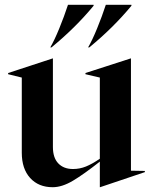

<svg xmlns="http://www.w3.org/2000/svg" viewBox="-20 -767 639 802"><path d="M71 -129V-443L14 -457V-462L200 -523H201V-153Q201 -108 223.5 -84.5Q246 -61 285 -61Q313 -61 339 -71.5Q365 -82 397 -104V-443L337 -457V-462L526 -523H527V-54L585 -53V-48L398 15H397V-92Q330 -39 284.5 -12Q239 15 200 15Q141 15 106 -23.5Q71 -62 71 -129ZM422 -747H529V-743Q453 -651 353 -569H348Q365 -598 385.5 -648Q406 -698 422 -747ZM264 -747H371V-743Q295 -651 195 -569H190Q207 -598 227.5 -648Q248 -698 264 -747Z"/></svg>

Font: Nyght Serif Medium
Style: Regular
Weight: 500
Designer: Maksym Kobuzan
Version: Version 0.410